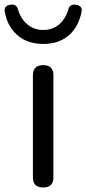

<svg xmlns="http://www.w3.org/2000/svg" viewBox="-54 -832 382 852"><path d="M138 0Q92 0 92 -45V-271V-498Q92 -543 138 -543Q183 -543 183 -498V-45Q183 0 138 0ZM138 -637Q55 -637 8 -691Q-23 -726 -33 -780Q-37 -806 -9 -811Q21 -816 27 -786Q39 -748 66 -725Q96 -699 138 -699Q180 -699 210 -725Q236 -748 248 -786Q254 -816 284 -811Q313 -806 308 -779Q295 -717 257 -680Q211 -637 138 -637Z"/></svg>

Font: GenSenRounded TW R
Style: Regular
Weight: 400
Version: Version 1.501;PS 1;hotconv 16.6.51;makeotf.lib2.5.65220